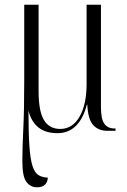

<svg xmlns="http://www.w3.org/2000/svg" viewBox="-20 -556 541 816"><path d="M137 240Q110 240 92.5 217.5Q75 195 75 129Q75 73 79 -8Q83 -89 83 -213V-536H144V-169Q144 -83 167 -45.5Q190 -8 236 -8Q288 -8 318 -60Q348 -112 348 -199V-536H409V-102Q409 -50 423.5 -30Q438 -10 466 -10H471V0H436Q399 0 376.5 -24Q354 -48 351 -111H349Q334 -52 302.5 -21Q271 10 224 10Q125 10 101 -86Q101 9 105 65.5Q109 122 118.5 150.5Q128 179 144 188.5Q160 198 183 199Q183 216 172 228Q161 240 137 240Z"/></svg>

Font: Noto Serif Display Condensed Light
Style: Regular
Weight: 300
Width: 3
Designer: Monotype Design Team
Foundry: Monotype Imaging Inc.
Version: Version 2.009